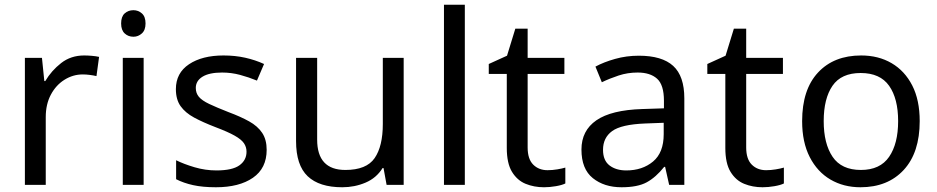

<svg xmlns="http://www.w3.org/2000/svg" viewBox="-20 -780 3954 810"><path d="M335 -546Q350 -546 367.5 -544.5Q385 -543 398 -540L387 -459Q374 -462 358.5 -464Q343 -466 329 -466Q288 -466 252 -443.5Q216 -421 194.5 -380.5Q173 -340 173 -286V0H85V-536H157L167 -438H171Q197 -482 238 -514Q279 -546 335 -546Z M543 -737Q563 -737 578.5 -723.5Q594 -710 594 -681Q594 -653 578.5 -639Q563 -625 543 -625Q521 -625 506 -639Q491 -653 491 -681Q491 -710 506 -723.5Q521 -737 543 -737ZM586 -536V0H498V-536Z M1105 -148Q1105 -70 1047 -30Q989 10 891 10Q835 10 794.5 1Q754 -8 723 -24V-104Q755 -88 800.5 -74.5Q846 -61 893 -61Q960 -61 990 -82.5Q1020 -104 1020 -140Q1020 -160 1009 -176Q998 -192 969.5 -208Q941 -224 888 -244Q836 -264 799 -284Q762 -304 742 -332Q722 -360 722 -404Q722 -472 777.5 -509Q833 -546 923 -546Q972 -546 1014.5 -536.5Q1057 -527 1094 -510L1064 -440Q1030 -454 993 -464Q956 -474 917 -474Q863 -474 834.5 -456.5Q806 -439 806 -409Q806 -387 819 -371.5Q832 -356 862.5 -341.5Q893 -327 944 -307Q995 -288 1031 -268Q1067 -248 1086 -219.5Q1105 -191 1105 -148Z M1683 -536V0H1611L1598 -71H1594Q1568 -29 1522 -9.5Q1476 10 1424 10Q1327 10 1278 -36.5Q1229 -83 1229 -185V-536H1318V-191Q1318 -63 1437 -63Q1526 -63 1560.5 -113Q1595 -163 1595 -257V-536Z M1941 0H1853V-760H1941Z M2290 -62Q2310 -62 2331 -65.5Q2352 -69 2365 -73V-6Q2351 1 2325 5.5Q2299 10 2275 10Q2233 10 2197.5 -4.5Q2162 -19 2140 -55Q2118 -91 2118 -156V-468H2042V-510L2119 -545L2154 -659H2206V-536H2361V-468H2206V-158Q2206 -109 2229.5 -85.5Q2253 -62 2290 -62Z M2675 -545Q2773 -545 2820 -502Q2867 -459 2867 -365V0H2803L2786 -76H2782Q2747 -32 2708.5 -11Q2670 10 2602 10Q2529 10 2481 -28.5Q2433 -67 2433 -149Q2433 -229 2496 -272.5Q2559 -316 2690 -320L2781 -323V-355Q2781 -422 2752 -448Q2723 -474 2670 -474Q2628 -474 2590 -461.5Q2552 -449 2519 -433L2492 -499Q2527 -518 2575 -531.5Q2623 -545 2675 -545ZM2701 -259Q2601 -255 2562.5 -227Q2524 -199 2524 -148Q2524 -103 2551.5 -82Q2579 -61 2622 -61Q2690 -61 2735 -98.5Q2780 -136 2780 -214V-262Z M3212 -62Q3232 -62 3253 -65.5Q3274 -69 3287 -73V-6Q3273 1 3247 5.5Q3221 10 3197 10Q3155 10 3119.5 -4.5Q3084 -19 3062 -55Q3040 -91 3040 -156V-468H2964V-510L3041 -545L3076 -659H3128V-536H3283V-468H3128V-158Q3128 -109 3151.5 -85.5Q3175 -62 3212 -62Z M3860 -269Q3860 -136 3792.5 -63Q3725 10 3610 10Q3539 10 3483.5 -22.5Q3428 -55 3396 -117.5Q3364 -180 3364 -269Q3364 -402 3431 -474Q3498 -546 3613 -546Q3686 -546 3741.5 -513.5Q3797 -481 3828.5 -419.5Q3860 -358 3860 -269ZM3455 -269Q3455 -174 3492.5 -118.5Q3530 -63 3612 -63Q3693 -63 3731 -118.5Q3769 -174 3769 -269Q3769 -364 3731 -418Q3693 -472 3611 -472Q3529 -472 3492 -418Q3455 -364 3455 -269Z"/></svg>

Font: Noto Sans Zanabazar Square
Style: Regular
Weight: 400
Version: Version 2.005; ttfautohint (v1.8.4.7-5d5b)